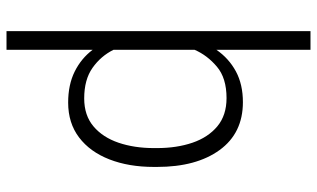

<svg xmlns="http://www.w3.org/2000/svg" viewBox="-216 -574 993 602"><g transform="rotate(90 281.0 -273.5)"><path d="M503.9 -269V-258.8Q503.9 -180.2 480.2 -119.4Q456.5 -58.6 411.4 -24.4Q366.2 9.8 302.2 9.8Q246.1 9.8 204.8 -10.7Q163.6 -31.2 136.7 -66.9V203.1H78.1V-750H136.7V-455.1Q163.6 -494.1 204.3 -516.1Q245.1 -538.1 300.8 -538.1Q397.9 -538.1 450.9 -465.1Q503.9 -392.1 503.9 -269ZM444.8 -258.8V-269Q444.8 -330.6 428 -379.9Q411.1 -429.2 376.5 -458Q341.8 -486.8 288.1 -486.8Q225.1 -486.8 189.5 -456.5Q153.8 -426.3 136.7 -386.7V-132.3Q156.2 -92.8 193.1 -66.7Q230 -40.5 289.1 -40.5Q342.3 -40.5 376.7 -69.6Q411.1 -98.6 428 -148.2Q444.8 -197.8 444.8 -258.8Z"/></g></svg>

Font: Vazirmatn FD ExtraLight
Style: Regular
Weight: 200
Designer: Saber Rastikerdar
Foundry: Saber Rastikerdar
Version: Version 33.003